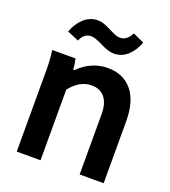

<svg xmlns="http://www.w3.org/2000/svg" viewBox="-130 -797 788 892"><g transform="rotate(20 264.5 -351.0)"><path d="M55.2 0V-408.2Q55.2 -451.7 48.8 -500H164.1Q170.4 -469.7 171.9 -446.8H176.8Q239.7 -509.8 321.8 -509.8Q397.5 -509.8 441.2 -457.8Q484.9 -405.8 484.9 -305.2V0H366.2V-298.8Q366.2 -352.1 343 -380.1Q319.8 -408.2 278.8 -408.2Q218.8 -408.2 172.9 -349.1V0ZM201.2 -702.1Q222.7 -702.1 245.1 -691.9Q267.6 -681.6 288.1 -671.4Q308.6 -661.1 325.2 -661.1Q357.9 -661.1 378.9 -702.1L434.1 -676.8Q418.5 -633.8 389.6 -607.9Q360.8 -582 323.2 -582Q295.9 -582 256.3 -602.1Q216.8 -622.1 198.2 -622.1Q162.1 -622.1 146 -582L88.9 -606Q104.5 -649.4 134.3 -675.8Q164.1 -702.1 201.2 -702.1Z"/></g></svg>

Font: LT Hoop SemBd
Style: Regular
Weight: 600
Designer: Daniel Lyons
Foundry: LyonsType
Version: Version 1.000